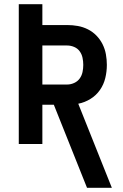

<svg xmlns="http://www.w3.org/2000/svg" viewBox="-20 -690 590 920"><path d="M397 210 238 -188H183V0H70V-670H183V-570H302Q328 -570 353 -565.5Q378 -561 401 -549.5Q424 -538 442 -519.5Q460 -501 471.5 -478Q483 -455 487.5 -429.5Q492 -404 492 -379Q492 -347 484.5 -316Q477 -285 459 -259Q441 -233 413.5 -216Q386 -199 355 -193L516 210ZM302 -285Q319 -285 335.5 -292.5Q352 -300 362 -314Q372 -328 375.5 -345Q379 -362 379 -379Q379 -396 375.5 -413Q372 -430 362 -444Q352 -458 335.5 -465Q319 -472 302 -472H183V-285Z"/></svg>

Font: Lode
Style: Bold
Weight: 700
Monospace: yes
Designer: Belleve Invis
Foundry: Belleve Invis
Version: Version 29.2.0; ttfautohint (v1.8.3)